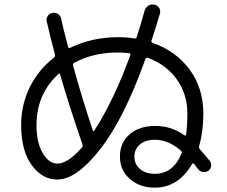

<svg xmlns="http://www.w3.org/2000/svg" viewBox="-20 -821 1040 881"><path d="M248 -481.4Q147.5 -388.7 147.5 -247.1Q147.5 -166 176.3 -118.2Q205.1 -70.3 243.2 -70.3Q291 -70.3 355.5 -143.6Q361.3 -150.4 358.4 -158.2Q299.8 -328.1 255.9 -478.5Q253.9 -487.3 248 -481.4ZM519.5 -580.1Q408.2 -580.1 321.3 -533.2Q313.5 -530.3 315.4 -519.5Q357.4 -367.2 406.2 -221.7Q408.2 -215.8 413.1 -222.7Q502.9 -361.3 578.1 -568.4Q581.1 -575.2 571.3 -577.1Q545.9 -580.1 519.5 -580.1ZM813.5 -118.2Q816.4 -126 808.6 -130.9Q752 -179.7 690.4 -179.7Q647.5 -179.7 622.1 -158.2Q596.7 -136.7 596.7 -102.5Q596.7 -67.4 622.6 -45.4Q648.4 -23.4 690.4 -23.4Q775.4 -23.4 813.5 -118.2ZM243.2 2.9Q173.8 2.9 125.5 -63.5Q77.1 -129.9 77.1 -247.1Q77.1 -340.8 116.7 -420.9Q156.2 -501 226.6 -555.7Q233.4 -560.5 232.4 -569.3Q206.1 -670.9 194.3 -722.7Q191.4 -735.4 198.7 -747.1Q206.1 -758.8 220.2 -761.7Q234.4 -764.6 245.6 -757.3Q256.8 -750 259.8 -737.3Q269.5 -693.4 292 -607.4Q293.9 -598.6 301.8 -601.6Q399.4 -649.4 519.5 -650.4Q565.4 -650.4 595.7 -644.5Q604.5 -642.6 607.4 -651.4Q622.1 -694.3 643.6 -772.5Q648.4 -787.1 660.6 -794.9Q672.9 -802.7 688.5 -799.8Q702.1 -796.9 710 -785.2Q717.8 -773.4 713.9 -758.8Q698.2 -704.1 674.8 -633.8Q672.9 -627.9 680.7 -624Q789.1 -585.9 851.1 -500.5Q913.1 -415 913.1 -299.8Q913.1 -217.8 893.6 -150.4Q891.6 -141.6 898.4 -134.8Q900.4 -132.8 942.4 -83Q950.2 -73.2 948.7 -59.6Q947.3 -45.9 937 -38.1Q926.8 -30.3 913.1 -31.7Q899.4 -33.2 890.6 -43Q877 -60.5 870.1 -69.3Q865.2 -74.2 861.3 -68.4Q797.9 40 690.4 40Q621.1 40 575.7 0Q530.3 -40 530.3 -103Q530.3 -166 574.7 -204.6Q619.1 -243.2 692.9 -243.2Q766.6 -243.2 826.2 -200.2Q832 -196.3 834 -204.1Q839.8 -246.1 839.8 -299.8Q839.8 -388.7 791.5 -456.5Q743.2 -524.4 658.2 -555.7Q651.4 -558.6 647.5 -550.8Q549.8 -277.3 440.4 -137.2Q331.1 2.9 243.2 2.9Z"/></svg>

Font: Rounded Mgen+ 1m regular
Style: Regular
Weight: 400
Designer: [Source Han Sans]
Ryoko NISHIZUKA  (kana & ideographs); Paul D. Hunt (Latin, Greek & Cyrillic); Wenlong ZHANG  (bopomofo
Version: Version 1.059.20150602